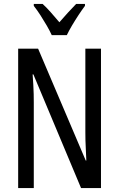

<svg xmlns="http://www.w3.org/2000/svg" viewBox="-20 -963 609 983"><path d="M497 0H395L151 -582H147Q149 -555 150.5 -529.5Q152 -504 152.5 -481.5Q153 -459 153 -438V0H73V-714H175L419 -141H422Q421 -171 419.5 -196.5Q418 -222 417.5 -244.5Q417 -267 417 -286V-714H497ZM245 -783Q235 -805 220 -831Q205 -857 188 -883.5Q171 -910 153 -933V-943H198Q217 -926 239.5 -900.5Q262 -875 284 -849Q310 -879 327.5 -898Q345 -917 370 -943H415V-933Q400 -913 382.5 -886.5Q365 -860 349 -833Q333 -806 322 -783Z"/></svg>

Font: Noto Sans Thai ExtraCondensed
Style: Regular
Weight: 400
Width: 2
Designer: Monotype Design Team
Foundry: Monotype Imaging Inc.
Version: Version 2.002